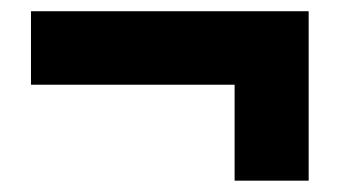

<svg xmlns="http://www.w3.org/2000/svg" viewBox="-20 -438 606 342"><path d="M529.8 -116.2H397.9V-287.1H35.2V-418H529.8Z"/></svg>

Font: TypoPRO Open Sans
Style: Regular
Weight: 800
Foundry: Ascender Corporation
Version: Version 1.10